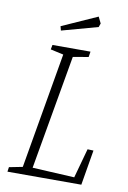

<svg xmlns="http://www.w3.org/2000/svg" viewBox="-86 -808 575 860"><g transform="rotate(10 202.0 -377.5)"><path d="M373 -160 346 0H10L13 -21L74 -33L165 -560L106 -573L110 -594H283L279 -569L209 -557L118 -37L309 -27L346 -161ZM131 -683 292 -755 306 -726 300 -709 136 -664Z"/></g></svg>

Font: Grenze ExtraLight
Style: Italic
Weight: 275
Italic angle: -10°
Designer: Renata Polastri
Foundry: Omnibus-Type
Version: Version 1.002; ttfautohint (v1.8)